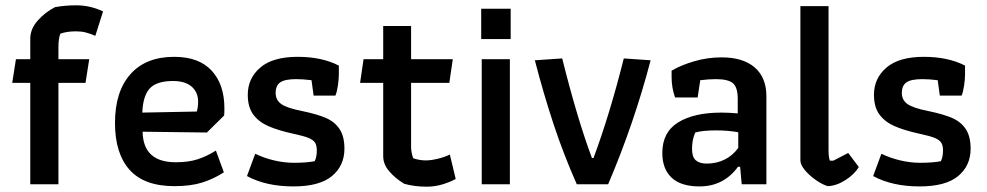

<svg xmlns="http://www.w3.org/2000/svg" viewBox="-20 -694 3718 723"><path d="M94 -382H26L40 -471H94V-548Q94 -585 122 -616.5Q150 -648 187 -667Q225 -674 267 -674Q320 -674 368 -651L339 -559Q318 -568 302 -572Q286 -576 266 -576Q231 -576 207 -567Q200 -548 200 -515V-471H316L302 -382H200V0H94Z M413 -231Q413 -349 471 -414.5Q529 -480 636 -480Q729 -480 777 -428Q825 -376 825 -286Q825 -268 824 -259L759 -195L517 -198Q519 -83 642 -83Q689 -83 723.5 -94Q758 -105 793 -127L823 -45Q784 -20 741 -6.5Q698 7 637 7Q523 7 468 -54.5Q413 -116 413 -231ZM721 -274Q726 -290 726 -311Q726 -347 701.5 -368Q677 -389 632 -389Q569 -389 543.5 -360.5Q518 -332 516 -270Z M910 -31 941 -115Q974 -99 1012 -90Q1050 -81 1087 -81Q1134 -81 1165 -87Q1173 -103 1173 -127Q1173 -146 1166.5 -156.5Q1160 -167 1142 -174.5Q1124 -182 1086 -190Q1027 -203 990.5 -219Q954 -235 933.5 -263Q913 -291 913 -337Q913 -399 960 -439.5Q1007 -480 1101 -480Q1192 -480 1256 -447V-415Q1256 -397 1252.5 -372.5Q1249 -348 1243 -334H1161L1153 -392Q1121 -396 1095 -396Q1053 -396 1035.5 -384Q1018 -372 1018 -344Q1018 -317 1039.5 -302Q1061 -287 1117 -276Q1175 -264 1208 -249.5Q1241 -235 1259 -207.5Q1277 -180 1277 -134Q1277 -70 1230 -31Q1183 8 1085 8Q982 8 910 -31Z M1502 -2Q1469 -22 1446 -48.5Q1423 -75 1423 -106V-382H1336L1349 -471H1423V-596H1528V-471H1685L1672 -382H1528V-141Q1528 -120 1536 -98Q1560 -90 1583 -90Q1603 -90 1628 -96Q1653 -102 1674 -112L1696 -20Q1674 -8 1645.5 0.5Q1617 9 1587 9Q1541 9 1502 -2Z M1792 -661H1903V-547H1792ZM1794 -471H1900V0H1794Z M1994 -467 2097 -474Q2154 -246 2209 -99H2215Q2276 -263 2329 -474L2430 -467Q2368 -230 2270 0H2152Q2102 -113 2064.5 -226.5Q2027 -340 1994 -467Z M2474 -118Q2474 -196 2533.5 -233Q2593 -270 2697 -270Q2725 -270 2758 -267V-322Q2758 -365 2740 -380.5Q2722 -396 2676 -396Q2649 -396 2617 -392L2607 -327H2522Q2509 -364 2509 -403V-428Q2545 -449 2595 -463.5Q2645 -478 2697 -478Q2778 -478 2822 -440Q2866 -402 2866 -331V0H2773L2767 -66H2759Q2705 8 2614 8Q2544 8 2509 -25Q2474 -58 2474 -118ZM2760 -137V-196Q2722 -203 2677 -203Q2626 -203 2598 -195Q2591 -178 2588.5 -164Q2586 -150 2586 -132Q2586 -103 2600 -90.5Q2614 -78 2641 -78Q2678 -78 2708.5 -93Q2739 -108 2760 -137Z M2994 -90V-671H3100V-127Q3100 -102 3105 -89H3118L3174 -118L3214 -65Q3197 -37 3163 -15.5Q3129 6 3097 7Q3079 2 3054.5 -14.5Q3030 -31 3012 -52Q2994 -73 2994 -90Z M3268 -31 3299 -115Q3332 -99 3370 -90Q3408 -81 3445 -81Q3492 -81 3523 -87Q3531 -103 3531 -127Q3531 -146 3524.5 -156.5Q3518 -167 3500 -174.5Q3482 -182 3444 -190Q3385 -203 3348.5 -219Q3312 -235 3291.5 -263Q3271 -291 3271 -337Q3271 -399 3318 -439.5Q3365 -480 3459 -480Q3550 -480 3614 -447V-415Q3614 -397 3610.5 -372.5Q3607 -348 3601 -334H3519L3511 -392Q3479 -396 3453 -396Q3411 -396 3393.5 -384Q3376 -372 3376 -344Q3376 -317 3397.5 -302Q3419 -287 3475 -276Q3533 -264 3566 -249.5Q3599 -235 3617 -207.5Q3635 -180 3635 -134Q3635 -70 3588 -31Q3541 8 3443 8Q3340 8 3268 -31Z"/></svg>

Font: Athiti SemiBold
Style: Regular
Weight: 600
Designer: CadsonDemak Team
Foundry: CadsonDemak
Version: Version 1.032